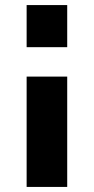

<svg xmlns="http://www.w3.org/2000/svg" viewBox="-20 -731 371 757"><path d="M85 -429V6H245V-429ZM85 -711V-545H245V-711Z"/></svg>

Font: Raleway
Style: ExtraBold
Weight: 800
Designer: Matt McInerney, Pablo Impallari, Rodrigo Fuenzalida
Foundry: Matt McInerney, Pablo Impallari, Rodrigo Fuenzalida
Version: Version 3.000